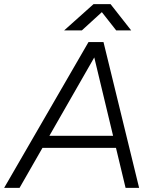

<svg xmlns="http://www.w3.org/2000/svg" viewBox="-52 -902 740 922"><path d="M373 -700H443L42 0H-32ZM383 -700H445L616 0H551ZM150 -250H520L510 -192H140ZM397 -882H478V-881L341 -756H256ZM407 -882H409H479L578 -756H506Z"/></svg>

Font: Oak Sans Light Italic
Style: Regular
Weight: 400
Italic angle: -9.5°
Foundry: Erik Kennedy, Walven
Version: Version 1.000;Glyphs 3.1.2 (3151)